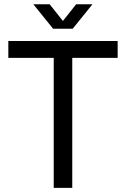

<svg xmlns="http://www.w3.org/2000/svg" viewBox="-20 -902 605 922"><path d="M238 0V-667.5H327V0ZM20 -624V-705H545V-624ZM235 -764 140 -881.6H218.4L302.3 -776H262L345.7 -881.6H424.1L329.1 -764Z"/></svg>

Font: TikTok Sans Light
Style: Regular
Weight: 300
Version: Version 4.000